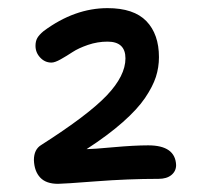

<svg xmlns="http://www.w3.org/2000/svg" viewBox="-20 -847 500 470"><path d="M122.1 -397Q92.8 -397 78.4 -412.4Q64 -427.7 63 -455.1Q63 -481.4 81.1 -492.2Q195.8 -565.4 241.5 -613.5Q287.1 -661.6 287.1 -704.1Q287.1 -745.1 243.2 -745.1Q218.8 -745.1 195.3 -737.1Q171.9 -729 157.5 -719.5Q143.1 -710 128.7 -701.9Q114.3 -693.8 106 -693.8Q89.8 -693.8 78.4 -706.1Q66.9 -718.3 66.9 -734.9Q66.9 -746.1 71.3 -753.9Q75.7 -761.7 86.9 -771Q162.6 -827.1 243.2 -827.1Q307.6 -827.1 338.4 -795.2Q369.1 -763.2 369.1 -707Q369.1 -682.1 361.6 -658.7Q354 -635.3 335.2 -607.4Q316.4 -579.6 280.5 -547.9Q244.6 -516.1 191.9 -481.9Q206.5 -481.9 257.6 -486.6Q308.6 -491.2 342.8 -491.2Q409.2 -491.2 411.1 -442.9Q411.1 -428.2 399.7 -418.7Q388.2 -409.2 368.2 -409.2Q293.9 -409.2 214.6 -403.1Q135.3 -397 122.1 -397Z"/></svg>

Font: Shantell Sans Bouncy
Style: Regular
Weight: 400
Designer: Stephen Nixon, Anya Danilova, Shantell Martin
Foundry: Arrow Type
Version: Version 1.006;[9816181b4]